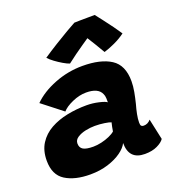

<svg xmlns="http://www.w3.org/2000/svg" viewBox="-138 -877 924 998"><g transform="rotate(-20 324.0 -378.0)"><path d="M192.5 8Q107.5 8 55.2 -25Q3 -58 3 -136.5Q3 -192.5 27.8 -231Q52.5 -269.5 94.2 -292.8Q136 -316 188 -326.5Q240 -337 295 -337Q329.5 -337 362.8 -329.2Q396 -321.5 405.5 -313.5Q406 -320.5 405.2 -335.8Q404.5 -351 399.5 -360.5Q383 -400 316 -400Q278.5 -400 239 -382.5Q199.5 -365 181.5 -344L69.5 -431.5Q116 -478 190.5 -507.2Q265 -536.5 345 -536.5Q445.5 -536.5 502 -500.2Q558.5 -464 558.5 -375Q558.5 -347.5 552.8 -316.5Q547 -285.5 539.5 -255.5Q532 -229.5 527 -204.2Q522 -179 522 -158.5Q522 -144.5 526.5 -140Q531 -135.5 540 -135.5Q562.5 -135.5 578.5 -154.5L603.5 -39Q592.5 -22 564.2 -8.5Q536 5 495.5 5Q407.5 5 407.5 -87.5Q396 -63.5 365.8 -41.8Q335.5 -20 291 -6Q246.5 8 192.5 8ZM256.5 -122.5Q277.5 -122.5 301.8 -128Q326 -133.5 346.8 -142.8Q367.5 -152 378.5 -162Q380 -173 382.8 -186.5Q385.5 -200 388 -209Q379 -213.5 352.8 -217.5Q326.5 -221.5 299 -221.5Q274 -221.5 247.2 -215.8Q220.5 -210 202 -197.8Q183.5 -185.5 183.5 -166Q183.5 -143 200.2 -132.8Q217 -122.5 256.5 -122.5ZM496.5 -763.5Q510.5 -745.5 529.8 -720.5Q549 -695.5 567.8 -669.8Q586.5 -644 599.5 -624Q573 -604 538.8 -588.2Q504.5 -572.5 479 -565Q463.5 -592 445.8 -620.8Q428 -649.5 419.5 -663Q406 -654 383.5 -638.5Q361 -623 336 -605Q311 -587 289.5 -570Q275.5 -574.5 255 -586.5Q234.5 -598.5 214.8 -613Q195 -627.5 184 -640.5Q220.5 -665 260.5 -689.8Q300.5 -714.5 333.8 -734Q367 -753.5 383.5 -762Q393 -762.5 415.5 -762.8Q438 -763 461.2 -763.2Q484.5 -763.5 496.5 -763.5Z"/></g></svg>

Font: Grandstander ExtraBold
Style: Italic
Weight: 800
Italic angle: -15°
Designer: Tyler Finck
Foundry: Etcetera Type Co
Version: Version 1.200; ttfautohint (v1.8.3)